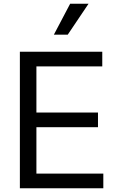

<svg xmlns="http://www.w3.org/2000/svg" viewBox="-20 -1003 634 1023"><path d="M340.9 -818.2 451.7 -983H353.7L267 -818.2ZM530.5 0V-78.1H174V-325.3H502.1V-403.4H174V-649.1H524.9V-727.3H85.9V0Z"/></svg>

Font: Riot Sans 2.0
Style: Regular
Weight: 400
Designer: Rasmus Andersson
Foundry: rsms
Version: Version 3.006;hotconv 1.0.109;makeotfexe 2.5.65596